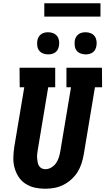

<svg xmlns="http://www.w3.org/2000/svg" viewBox="-20 -1151 647 1179"><path d="M257 8Q224 8 193 1Q162 -6 136 -23Q110 -40 93.5 -66Q77 -92 69 -122Q61 -152 62 -185Q63 -218 68 -251L129 -615H101L100 -735H319V-615H276L212 -231Q210 -219 208.5 -206Q207 -193 208 -180.5Q209 -168 211 -156Q213 -144 219 -133.5Q225 -123 235.5 -117.5Q246 -112 259 -112Q277 -112 295 -122.5Q313 -133 324 -149Q335 -165 341 -183.5Q347 -202 350 -220L416 -615H388V-735H606L607 -615H563L494 -201Q489 -173 480 -145.5Q471 -118 455.5 -93.5Q440 -69 417 -48.5Q394 -28 367.5 -15Q341 -2 313 3Q285 8 257 8ZM505 -817Q489 -817 474 -823Q459 -829 450 -841Q441 -853 439 -869Q437 -885 439 -901Q441 -913 447 -923.5Q453 -934 462.5 -941Q472 -948 483.5 -950.5Q495 -953 506 -953Q522 -953 537 -947Q552 -941 561 -929Q570 -917 572.5 -901Q575 -885 572 -869Q570 -857 564.5 -846.5Q559 -836 549 -829Q539 -822 527.5 -819.5Q516 -817 505 -817ZM275 -817Q259 -817 244 -823Q229 -829 220 -841Q211 -853 209 -869Q207 -885 209 -901Q211 -913 217 -923.5Q223 -934 232.5 -941Q242 -948 253.5 -950.5Q265 -953 276 -953Q292 -953 307 -947Q322 -941 331 -929Q340 -917 342.5 -901Q345 -885 342 -869Q340 -857 334.5 -846.5Q329 -836 319 -829Q309 -822 297.5 -819.5Q286 -817 275 -817ZM252 -1049V-1131H597V-1049Z"/></svg>

Font: Iosevka Etoile Heavy
Style: Italic
Weight: 900
Italic angle: -9°
Designer: Belleve Invis
Foundry: Belleve Invis
Version: Version 22.1.2; ttfautohint (v1.8.4)